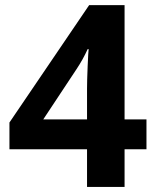

<svg xmlns="http://www.w3.org/2000/svg" viewBox="-20 -734 611 754"><path d="M321.8 -265.1V-386.2Q321.8 -416.5 324.2 -474.1Q326.7 -531.7 328.1 -541H324.2Q306.2 -501 280.8 -462.9L149.9 -265.1ZM555.2 -147.9H469.2V0H321.8V-147.9H17.1V-252.9L330.1 -713.9H469.2V-265.1H555.2Z"/></svg>

Font: OpenSans-Bold
Style: Bold
Weight: 700
Foundry: Ascender Corporation
Version: Version 1.10